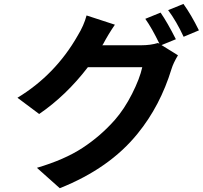

<svg xmlns="http://www.w3.org/2000/svg" viewBox="-20 -907 1049 993"><path d="M889.6 -704.1 815.4 -673.8 900.4 -621.1Q876 -580.1 867.2 -550.8Q808.6 -359.4 692.4 -216.8Q546.9 -36.1 289.1 66.4L170.9 -39.1Q313.5 -81.1 406.7 -142.1Q500 -203.1 574.2 -287.1Q623 -342.8 663.1 -421.9Q703.1 -501 715.8 -559.6H434.6Q322.3 -413.1 182.6 -317.4L70.3 -401.4Q266.6 -520.5 381.8 -722.7Q414.1 -775.4 427.7 -827.1L574.2 -779.3Q540 -729.5 512.7 -677.7L508.8 -672.9H710Q758.8 -672.9 796.9 -684.6L804.7 -680.7Q765.6 -761.7 731.4 -809.6L810.5 -841.8Q845.7 -791 889.6 -704.1ZM849.6 -854.5 928.7 -886.7Q968.8 -831.1 1008.8 -750L929.7 -716.8Q892.6 -796.9 849.6 -854.5Z"/></svg>

Font: GenEi Gothic M Regular
Style: Bold
Weight: 700
Designer: o_tamon (Modified); [Source Han Sans]
Ryoko NISHIZUKA  (kana & ideographs); Paul D. Hunt (Latin, Greek & Cyrillic); Wenl
Version: Version 1.1a;Original Version 1.004